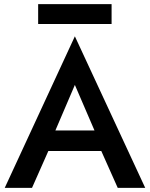

<svg xmlns="http://www.w3.org/2000/svg" viewBox="-20 -916 730 936"><path d="M185 -280 162 -180H532L510 -280ZM345 -739 3 0H136L233 -219L235 -245L345 -502L457 -242L459 -213L554 0H688ZM166 -896V-799H524V-896Z"/></svg>

Font: NM-font
Style: Medium
Weight: 500
Designer: ""
Foundry: ""
Version: ""